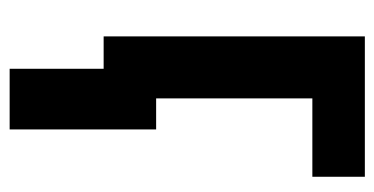

<svg xmlns="http://www.w3.org/2000/svg" viewBox="-211 -376 784 402"><g transform="rotate(90 181.0 -175.0)"><path d="M350.1 -546.9V-437H186V-109.9H251V196.8H124V0H56.2V-546.9Z"/></g></svg>

Font: Open Sans Condensed
Style: Regular
Weight: 400
Width: 3
Designer: Monotype Design Team
Foundry: Monotype Imaging Inc.
Version: Version 3.000